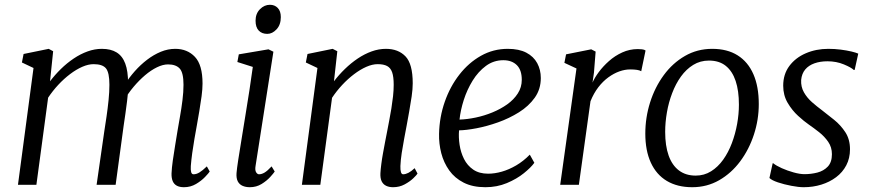

<svg xmlns="http://www.w3.org/2000/svg" viewBox="-20 -772 3634 802"><path d="M202 -558 189 -432.5Q209.5 -459.5 234.5 -484Q259.5 -508.5 287.8 -527.5Q316 -546.5 345.8 -557.2Q375.5 -568 405.5 -568Q443 -568 467.2 -553Q491.5 -538 503.2 -506.5Q515 -475 515 -424.5Q515 -421 514.8 -417.2Q514.5 -413.5 514.5 -410Q514.5 -406.5 514 -402.5L500.5 -418Q519 -447.5 543 -474.5Q567 -501.5 594.5 -522.5Q622 -543.5 651.8 -555.8Q681.5 -568 712 -568Q762.5 -568 794.2 -534.5Q826 -501 826 -423Q826 -400 822 -369.8Q818 -339.5 812.5 -307.5Q807 -275.5 802 -247Q797.5 -221.5 792.2 -192Q787 -162.5 783 -133Q779 -103.5 777 -78.5Q776 -62 778.5 -53Q781 -44 788.5 -44Q800.5 -44 813.2 -51.8Q826 -59.5 844 -77L856 -55.5Q851.5 -48.5 836.5 -32.8Q821.5 -17 798.8 -3.5Q776 10 748.5 10Q730.5 10 718.8 3.8Q707 -2.5 701.5 -15.2Q696 -28 696.5 -47.5Q697.5 -71 701.8 -101.5Q706 -132 711.5 -164.2Q717 -196.5 721.5 -225.5Q726 -253 732 -286.2Q738 -319.5 742.2 -353.8Q746.5 -388 746.5 -418Q746.5 -468 730.8 -485.5Q715 -503 682 -503Q660.5 -503 635.8 -491Q611 -479 586 -457.8Q561 -436.5 538.2 -409.5Q515.5 -382.5 498 -352.5L515.5 -400Q514 -376.5 510.8 -349.8Q507.5 -323 503.8 -296.8Q500 -270.5 496.5 -247L463 0H383.5L415.5 -222.5Q420 -251 425 -285.2Q430 -319.5 433.5 -354Q437 -388.5 437 -418Q437 -468.5 422.8 -486.2Q408.5 -504 371 -504Q349 -504 323.8 -493Q298.5 -482 272.8 -462.5Q247 -443 223.5 -417.8Q200 -392.5 181 -364L132 0H55L120 -488L71.5 -511L78.5 -546.5L183.5 -568Z M1023.5 10Q1006.5 10 993.2 4.2Q980 -1.5 973.2 -14.5Q966.5 -27.5 968 -49Q969.5 -68 975.2 -104.8Q981 -141.5 988.8 -189.5Q996.5 -237.5 1005.2 -290.5Q1014 -343.5 1022 -395.8Q1030 -448 1036 -492.5L971.5 -513L977.5 -545L1101.5 -566L1122 -556L1047.5 -79Q1044.5 -61 1049.8 -52.5Q1055 -44 1062 -44Q1073 -44 1085.2 -51.2Q1097.5 -58.5 1114.5 -77L1127.5 -55.5Q1123 -48.5 1108.8 -32.8Q1094.5 -17 1072.8 -3.5Q1051 10 1023.5 10ZM1096.5 -630.5Q1074 -630.5 1060.8 -644.2Q1047.5 -658 1047.5 -685.5Q1047.5 -715 1065.8 -733.5Q1084 -752 1107.5 -752Q1127.5 -752 1140.2 -738.8Q1153 -725.5 1153 -700.5Q1153 -668.5 1135.2 -649.5Q1117.5 -630.5 1096.5 -630.5Z M1375 -432.5Q1395.5 -459.5 1420.8 -484Q1446 -508.5 1474.2 -527.5Q1502.5 -546.5 1532.2 -557.2Q1562 -568 1592 -568Q1643.5 -568 1673.8 -536.5Q1704 -505 1704 -424Q1704 -400 1699.5 -369Q1695 -338 1689.2 -306Q1683.5 -274 1678.5 -247Q1674 -222 1668.2 -192.2Q1662.5 -162.5 1658 -132.8Q1653.5 -103 1652.5 -78.5Q1652 -62 1654.8 -53Q1657.5 -44 1664 -44Q1674 -44 1685.8 -50Q1697.5 -56 1712 -69.5L1724 -47Q1721 -41.5 1706.5 -27.5Q1692 -13.5 1670.2 -1.8Q1648.5 10 1622 10Q1605 10 1592.8 4Q1580.5 -2 1574.2 -14.8Q1568 -27.5 1569 -48.5Q1570 -65.5 1572.8 -87Q1575.5 -108.5 1579.8 -132Q1584 -155.5 1588.5 -178.8Q1593 -202 1597 -222.5Q1601 -244 1605.8 -268.5Q1610.5 -293 1614.8 -319Q1619 -345 1621.8 -370.2Q1624.5 -395.5 1624.5 -418Q1624.5 -451.5 1618 -470Q1611.5 -488.5 1597 -496.2Q1582.5 -504 1557.5 -504Q1535.5 -504 1510 -492.8Q1484.5 -481.5 1458.8 -462Q1433 -442.5 1409.2 -417Q1385.5 -391.5 1367 -363.5L1318 0H1241L1306 -488L1257.5 -511L1264.5 -546.5L1369.5 -568L1389 -558Z M2212 -92Q2198 -72.5 2168.2 -48.5Q2138.5 -24.5 2097.2 -7.2Q2056 10 2007.5 10Q1954.5 10 1917 -9Q1879.5 -28 1856.5 -60.2Q1833.5 -92.5 1823.2 -132.2Q1813 -172 1814 -213Q1815.5 -283 1837.8 -346.8Q1860 -410.5 1898.8 -460.2Q1937.5 -510 1989 -539Q2040.5 -568 2101 -568Q2148 -568 2178.5 -552Q2209 -536 2224 -508.2Q2239 -480.5 2239 -446Q2239 -399.5 2213.8 -364Q2188.5 -328.5 2147.8 -303Q2107 -277.5 2060.5 -261Q2014 -244.5 1970.5 -236.2Q1927 -228 1897.5 -227.5Q1895 -198.5 1899.8 -167Q1904.5 -135.5 1918.2 -108Q1932 -80.5 1956.8 -63.5Q1981.5 -46.5 2019 -46.5Q2046.5 -46.5 2076.2 -55Q2106 -63.5 2136 -81Q2166 -98.5 2193 -126ZM2082.5 -520.5Q2042 -520.5 2009.8 -496.8Q1977.5 -473 1954.2 -435.2Q1931 -397.5 1917.2 -354.5Q1903.5 -311.5 1899.5 -272.5Q1931.5 -273.5 1967.2 -281Q2003 -288.5 2037 -302.5Q2071 -316.5 2098.8 -336.2Q2126.5 -356 2143 -381.8Q2159.5 -407.5 2159.5 -438.5Q2159.5 -479.5 2138.8 -500Q2118 -520.5 2082.5 -520.5Z M2320 0 2388 -486 2337.5 -509.5 2344.5 -545 2449.5 -566 2468 -556.5 2461 -468.5 2455 -427Q2463.5 -447 2481.2 -471Q2499 -495 2523.8 -517Q2548.5 -539 2579.2 -553Q2610 -567 2644.5 -567Q2652 -567 2661.8 -566Q2671.5 -565 2676.5 -561L2658.5 -474.5Q2652 -478.5 2640.5 -480.2Q2629 -482 2612 -482Q2590.5 -482 2567.2 -473.8Q2544 -465.5 2521.2 -449Q2498.5 -432.5 2479.2 -407.5Q2460 -382.5 2446.5 -349L2398 0Z M2955 -568Q3018 -568 3061.2 -540.8Q3104.5 -513.5 3127 -462Q3149.5 -410.5 3149.5 -337.5Q3149.5 -272 3129.2 -210Q3109 -148 3072 -98.2Q3035 -48.5 2984 -19.2Q2933 10 2871.5 10Q2809.5 10 2765.5 -16.2Q2721.5 -42.5 2698.5 -92.8Q2675.5 -143 2675.5 -214Q2675.5 -281 2695.5 -344.2Q2715.5 -407.5 2752.5 -458Q2789.5 -508.5 2841 -538.2Q2892.5 -568 2955 -568ZM2941.5 -519Q2905 -519 2875.8 -501Q2846.5 -483 2824.5 -452.5Q2802.5 -422 2787.8 -383.2Q2773 -344.5 2765.8 -302.8Q2758.5 -261 2758.5 -221Q2758.5 -163 2773 -122.2Q2787.5 -81.5 2816 -60Q2844.5 -38.5 2886 -38.5Q2921.5 -38.5 2950.2 -56.5Q2979 -74.5 3000.8 -105Q3022.5 -135.5 3037 -174Q3051.5 -212.5 3059 -254Q3066.5 -295.5 3066.5 -335Q3066.5 -393 3052.8 -434Q3039 -475 3011.5 -497Q2984 -519 2941.5 -519Z M3550 -480H3546Q3536 -490 3504.8 -503Q3473.5 -516 3436.5 -516Q3406 -516 3382 -507.5Q3358 -499 3343.5 -481.8Q3329 -464.5 3326.5 -438Q3325 -409.5 3338 -386.5Q3351 -363.5 3371.8 -345.2Q3392.5 -327 3413.5 -311.5Q3437 -293.5 3464.2 -271.5Q3491.5 -249.5 3511 -219.8Q3530.5 -190 3530.5 -148.5Q3530.5 -111 3515 -81.5Q3499.5 -52 3472.5 -31.8Q3445.5 -11.5 3410.8 -0.8Q3376 10 3337 10Q3316 10 3285.8 4.2Q3255.5 -1.5 3229.5 -10.2Q3203.5 -19 3194 -28.5L3207.5 -90H3210Q3222 -80 3245.5 -69.5Q3269 -59 3295 -51.8Q3321 -44.5 3340.5 -44.5Q3368 -44.5 3394.2 -51.2Q3420.5 -58 3437.8 -76.2Q3455 -94.5 3455 -128Q3455 -157 3439.5 -179.5Q3424 -202 3401.5 -219.8Q3379 -237.5 3358 -252Q3339 -265 3314 -287.8Q3289 -310.5 3270.2 -342.2Q3251.5 -374 3251.5 -414Q3251.5 -462 3277.2 -496.5Q3303 -531 3346 -549.5Q3389 -568 3440 -568Q3466 -568 3491.5 -564.8Q3517 -561.5 3536.8 -556.8Q3556.5 -552 3565 -548Z"/></svg>

Font: Merriweather Light
Style: Italic
Weight: 300
Italic angle: -7.8°
Designer: Eben Sorkin
Foundry: Eben Sorkin
Version: Version 2.101